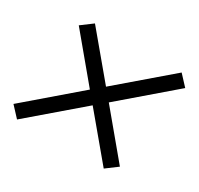

<svg xmlns="http://www.w3.org/2000/svg" viewBox="-107 -685 714 690"><g transform="rotate(30 250.0 -340.0)"><path d="M36 -119 -3 -161 209 -343 59 -523 106 -558 254 -381 464 -561 503 -519 291 -337 441 -157 394 -122 246 -299Z"/></g></svg>

Font: Iosevka Curly Light
Style: Italic
Weight: 300
Italic angle: -9°
Monospace: yes
Designer: Belleve Invis
Foundry: Belleve Invis
Version: Version 22.1.2; ttfautohint (v1.8.4)